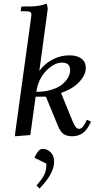

<svg xmlns="http://www.w3.org/2000/svg" viewBox="-20 -766 555 1089"><path d="M64.9 6.8 66.9 -17.1 155.8 -662.1Q158.2 -681.6 158.2 -683.1Q158.2 -693.4 151.4 -697.8Q144.5 -702.1 127 -702.1H97.2L101.1 -729Q141.1 -729 159.9 -729.5Q178.7 -730 202.6 -733.9Q226.6 -737.8 245.1 -746.1L251 -717.8L203.1 -363.8Q233.9 -405.8 278.8 -429Q323.7 -452.1 373 -452.1Q418.5 -452.1 442.6 -433.1Q466.8 -414.1 466.8 -380.9Q466.8 -341.8 429.9 -301.8Q393.1 -261.7 326.2 -238.8L391.1 -80.1Q401.4 -55.7 409.7 -45.4Q418 -35.2 428.2 -35.2Q446.8 -35.2 461.9 -64.9L473.1 -86.9L496.1 -76.2L484.9 -54.2Q453.6 6.8 389.2 6.8Q359.4 6.8 341.3 -5.4Q323.2 -17.6 310.1 -48.8L240.2 -217.8H182.1L151.9 0ZM175.8 128.9Q182.6 109.9 195.3 94Q208 78.1 221.2 78.1Q247.6 78.1 267.3 97.7Q287.1 117.2 287.1 150.9Q287.1 218.3 204.1 303.2L187 286.1Q219.2 249 231.2 224.9Q243.2 200.7 243.2 162.1ZM186 -245.1Q232.9 -245.1 271 -256.6Q309.1 -268.1 331.5 -286.4Q354 -304.7 366 -325.7Q377.9 -346.7 377.9 -367.2Q377.9 -411.1 332 -411.1Q287.6 -411.1 242.2 -364.7Q196.8 -318.4 186 -245.1Z"/></svg>

Font: Dihjauti
Style: Bold Italic
Weight: 700
Italic angle: -9°
Designer: T. Christopher White
Version: Version 3.0.0